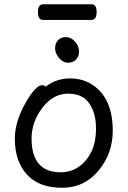

<svg xmlns="http://www.w3.org/2000/svg" viewBox="-20 -862 602 906"><path d="M267 -49Q314 -49 351 -74.5Q388 -100 410.5 -144.5Q433 -189 433 -258Q433 -326 402 -373Q371 -420 301 -420Q231 -420 180 -353.5Q129 -287 129 -208Q129 -49 267 -49ZM273 24Q164 24 107 -38.5Q50 -101 50 -207Q50 -289 101 -377Q121 -414 142 -437Q163 -460 177 -460Q190 -460 195 -453Q247 -492 309 -492Q371 -492 416 -462Q512 -399 512 -245Q512 -141 449 -62Q381 24 273 24ZM411 -768H183Q159 -768 159 -805Q159 -842 184 -842H412Q436 -842 436 -805Q436 -768 411 -768ZM339 -581Q325 -566 301 -566Q277 -566 258.5 -588.5Q240 -611 240 -634Q240 -657 253.5 -672Q267 -687 291 -687Q315 -687 334 -665.5Q353 -644 353 -620Q353 -596 339 -581Z"/></svg>

Font: ToneOZ-Pinyin-WenKai-Medium
Style: Medium
Weight: 700
Designer: Fontworks Inc.
Foundry: ToneOZ
Version: Version 0.240331